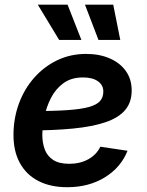

<svg xmlns="http://www.w3.org/2000/svg" viewBox="-20 -781 621 813"><path d="M264.6 11.7Q193.8 11.7 142.6 -14.6Q91.3 -41 64 -91.1Q36.6 -141.1 37.1 -211.9Q37.6 -281.7 60.5 -343.5Q83.5 -405.3 125 -452.1Q166.5 -499 222.4 -525.9Q278.3 -552.7 344.7 -552.7Q400.9 -552.7 444.3 -533.9Q487.8 -515.1 512.7 -480.5Q537.6 -445.8 537.6 -397.5Q537.6 -347.7 509.8 -314.9Q481.9 -282.2 426.5 -263.4Q371.1 -244.6 288.6 -236.6Q206.1 -228.5 97.2 -228.5L110.8 -310.5Q203.1 -310.5 262.9 -314.5Q322.8 -318.4 356.4 -327.9Q390.1 -337.4 403.8 -353.3Q417.5 -369.1 417.5 -393.6Q417.5 -420.9 394.5 -437Q371.6 -453.1 332 -453.1Q281.7 -453.1 248.5 -428.7Q215.3 -404.3 195.8 -366.2Q176.3 -328.1 168 -286.4Q159.7 -244.6 159.2 -210Q159.2 -175.8 169.7 -147.9Q180.2 -120.1 205.1 -103.8Q230 -87.4 273.4 -87.4Q319.3 -87.4 354 -106.7Q388.7 -126 404.8 -159.7L520 -142.6Q492.2 -72.3 424.3 -30.3Q356.4 11.7 264.6 11.7ZM397 -611.8 339.8 -761.2H459.5L489.3 -611.8ZM230.5 -611.8 140.1 -761.2H266.1L324.7 -611.8Z"/></svg>

Font: Inter 16pt SemiBold
Style: Italic
Weight: 600
Italic angle: -9.3988°
Version: Version 4.001;git-66647c0bb